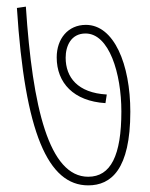

<svg xmlns="http://www.w3.org/2000/svg" viewBox="-20 -609 451 579"><path d="M373 -272C373 -415 324 -534 239 -534C185 -534 151 -492 151 -436C151 -359 202 -304 298 -298L302 -324C214 -329 178 -376 178 -435C178 -470 194 -508 238 -508C309 -508 346 -388 346 -273C346 -140 314 -76 246 -76C128 -76 78 -284 58 -589L31 -585C55 -208 125 -50 246 -50C315 -50 373 -98 373 -272Z"/></svg>

Font: Noto Sans Devanagari UI ExtraCondensed Thin
Style: Regular
Weight: 100
Width: 2
Designer: Jelle Bosma - Monotype Design Team
Foundry: Monotype Imaging Inc.
Version: Version 2.004